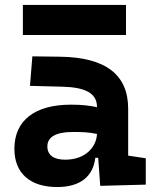

<svg xmlns="http://www.w3.org/2000/svg" viewBox="-20 -752 626 782"><path d="M388.2 4.9 573.7 0V-107.4L502 -118.2V-309.6C502 -446.3 412.1 -518.6 224.6 -521L111.8 -522.5L102.1 -402.3L234.4 -398.9C327.6 -396.5 375 -372.1 375 -316.9V-315.4C343.8 -322.3 312 -325.7 269 -325.7C122.1 -325.7 38.6 -261.7 38.6 -146C38.6 -46.4 102.5 9.8 212.9 9.8C302.7 9.8 358.9 -29.8 368.2 -109.4H379.9ZM73.2 -609.4H493.2V-731.9H73.2ZM375 -206.5C373 -154.8 329.6 -101.6 245.6 -101.6C198.2 -101.6 172.9 -120.6 172.9 -155.8C172.9 -194.3 208.5 -214.4 275.4 -214.4C309.6 -214.4 337.4 -214.4 375 -206.5Z"/></svg>

Font: Cascadia Mono NF
Style: Bold
Weight: 700
Monospace: yes
Designer: Aaron Bell
Foundry: Saja Typeworks
Version: Version 2404.023